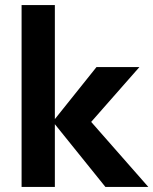

<svg xmlns="http://www.w3.org/2000/svg" viewBox="-20 -736 604 756"><path d="M339 -256 564 0H395L196 -247V0H65V-716H196V-267L360 -472H529Z"/></svg>

Font: Madhuban SemiBold
Style: Regular
Weight: 600
Designer: jaikishan Patel
Foundry: MagicType
Version: Version 1.000